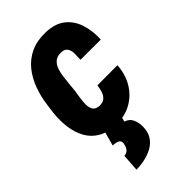

<svg xmlns="http://www.w3.org/2000/svg" viewBox="-235 -611 914 914"><g transform="rotate(-45 222.5 -154.0)"><path d="M201.2 -109.4Q224.1 -108.9 236.6 -119.9Q249 -130.9 254.6 -148.4Q260.3 -166 262.7 -185.5L397.9 -186Q394.5 -128.9 368.2 -84.2Q341.8 -39.6 297.4 -14.2Q252.9 11.2 194.3 10.3Q139.2 8.8 103.3 -12.2Q67.4 -33.2 47.9 -68.8Q28.3 -104.5 22.5 -149.2Q16.6 -193.8 22 -242.2L27.8 -286.1Q34.2 -336.9 51 -383.1Q67.9 -429.2 96.4 -464.6Q125 -500 167 -519.8Q209 -539.6 266.1 -538.1Q327.6 -536.6 364.3 -507.6Q400.9 -478.5 416 -431.4Q431.2 -384.3 428.2 -328.1L291.5 -328.6Q293 -347.2 293.2 -367.4Q293.5 -387.7 284.7 -402.6Q275.9 -417.5 252 -418.5Q225.1 -419.4 210 -406.5Q194.8 -393.6 187.5 -372.8Q180.2 -352.1 177.7 -328.9Q175.3 -305.7 172.9 -286.1L168.5 -241.7Q166.5 -227.1 162.8 -205.1Q159.2 -183.1 158.9 -161.6Q158.7 -140.1 167.7 -125.2Q176.8 -110.4 201.2 -109.4ZM131.3 -2.9 239.7 -3.9 231.4 27.3Q257.8 35.2 267.8 58.1Q277.8 81.1 277.3 106.9Q276.9 142.1 262 165.5Q247.1 189 222.7 202.9Q198.2 216.8 169.2 223.1Q140.1 229.5 110.4 230L116.2 143.1Q128.4 141.6 136.2 136.2Q144 130.9 148.4 122.1Q152.8 113.3 155.3 101.1Q157.7 86.4 151.1 79.8Q144.5 73.2 133.8 71Q123 68.8 111.8 67.9Z"/></g></svg>

Font: Roboto Condensed ExtraBold
Style: Italic
Weight: 800
Italic angle: -12°
Designer: Christian Robertson
Foundry: Google
Version: Version 3.008; 2023